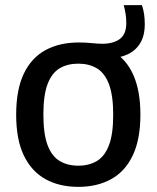

<svg xmlns="http://www.w3.org/2000/svg" viewBox="-20 -718 610 748"><path d="M285 10Q211.5 10 157.2 -20Q103 -50 73 -112Q43 -174 43 -271Q43 -368.5 72.5 -430.5Q102 -492.5 156.8 -522.5Q211.5 -552.5 287 -552.5Q315.5 -552.5 338.2 -550Q361 -547.5 378 -547.5Q422 -547.5 447 -566.2Q472 -585 472 -628Q472 -646 469.5 -662.5Q467 -679 462 -698H533Q539 -679.5 541.5 -662Q544 -644.5 544 -623.5Q544 -579 526 -549.5Q508 -520 475 -505.2Q442 -490.5 398 -490.5L418 -519.5Q527 -455 527 -271.5Q527 -175 497.2 -112.5Q467.5 -50 413 -20Q358.5 10 285 10ZM285 -72.5Q327 -72.5 357.5 -90.8Q388 -109 404.5 -152.2Q421 -195.5 421 -270.5Q421 -346.5 404.5 -390Q388 -433.5 357.5 -451.8Q327 -470 285 -470Q243 -470 212.5 -452Q182 -434 165.5 -390.8Q149 -347.5 149 -272.5Q149 -196.5 165.2 -153Q181.5 -109.5 212.2 -91Q243 -72.5 285 -72.5Z"/></svg>

Font: Encode Sans Condensed Thin Medium
Style: Regular
Weight: 500
Version: Version 3.002